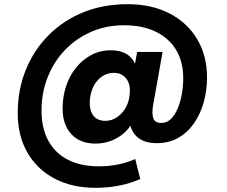

<svg xmlns="http://www.w3.org/2000/svg" viewBox="-20 -681 1087 920"><path d="M438 219Q326 219 242 175Q158 131 111.5 50.5Q65 -30 65 -139Q65 -251 103.5 -346Q142 -441 212.5 -512Q283 -583 379 -622Q475 -661 590 -661Q707 -661 792.5 -616.5Q878 -572 925 -493Q972 -414 972 -310Q972 -249 956.5 -192.5Q941 -136 910.5 -91.5Q880 -47 835 -21Q790 5 731 5Q660 5 626.5 -36Q593 -77 601 -145L605 -177L625 -116Q602 -59 551 -26Q500 7 437 7Q364 7 322 -38Q280 -83 280 -161Q280 -216 296 -266Q312 -316 343 -355Q374 -394 416.5 -417Q459 -440 511 -440Q567 -440 599 -413Q631 -386 638 -335L617 -319L637 -432H759L713 -173Q707 -137 714.5 -114.5Q722 -92 753 -92Q780 -92 799.5 -111.5Q819 -131 832 -162.5Q845 -194 851.5 -231.5Q858 -269 858 -306Q858 -385 824 -441.5Q790 -498 726.5 -529Q663 -560 575 -560Q488 -560 415.5 -528Q343 -496 290 -440Q237 -384 208 -310Q179 -236 179 -151Q179 -66 212 -6Q245 54 306.5 85Q368 116 454 116Q501 116 546 107Q591 98 628 81L652 177Q604 198 550 208.5Q496 219 438 219ZM485 -102Q516 -102 542.5 -120.5Q569 -139 585 -170Q601 -201 602 -240Q604 -267 595 -287.5Q586 -308 568.5 -320Q551 -332 525 -332Q499 -332 477.5 -320Q456 -308 441 -288Q426 -268 418 -241.5Q410 -215 410 -186Q410 -148 429 -125Q448 -102 485 -102Z"/></svg>

Font: DM Sans Black
Style: Italic
Weight: 900
Italic angle: -10°
Designer: Colophon Foundry, Jonny Pinhorn
Foundry: Colophon Foundry
Version: Version 4.004;gftools[0.9.30]